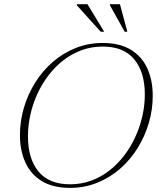

<svg xmlns="http://www.w3.org/2000/svg" viewBox="-20 -904 770 934"><path d="M116 -240.5Q116 -132 167.2 -69.8Q218.5 -7.5 320.5 -7.5Q375.5 -7.5 423.8 -25.2Q472 -43 512.2 -74.5Q552.5 -106 584.5 -148Q616.5 -190 638.8 -239Q661 -288 672.8 -340.2Q684.5 -392.5 684.5 -444.5Q684.5 -553 633.2 -615.2Q582 -677.5 479.5 -677.5Q425 -677.5 376.8 -659.8Q328.5 -642 288 -610.5Q247.5 -579 215.5 -537Q183.5 -495 161.2 -446Q139 -397 127.5 -344.8Q116 -292.5 116 -240.5ZM723 -438Q723 -370.5 703.8 -305.2Q684.5 -240 649 -183Q613.5 -126 563.8 -82.8Q514 -39.5 452.5 -14.8Q391 10 321 10Q237.5 10 183.5 -23Q129.5 -56 103.2 -114.2Q77 -172.5 77 -247Q77 -314.5 96.2 -379.8Q115.5 -445 151 -502Q186.5 -559 236.2 -602.2Q286 -645.5 347.5 -670.2Q409 -695 479.5 -695Q562.5 -695 616.5 -662Q670.5 -629 696.8 -571Q723 -513 723 -438ZM487 -749.5H470L354 -878V-883.5H405.5ZM599.5 -749.5H586.5L515 -878V-883.5H563.5Z"/></svg>

Font: Newsreader 36pt ExtraLight
Style: Italic
Weight: 250
Italic angle: -17°
Designer: Hugues Gentile
Foundry: Production Type
Version: Version 1.003